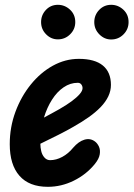

<svg xmlns="http://www.w3.org/2000/svg" viewBox="-20 -748 541 778"><path d="M174 9Q98 9 58.8 -35.8Q19.5 -80.5 19.5 -164Q19.5 -232.5 42.5 -294.8Q65.5 -357 104.8 -405.5Q144 -454 194.2 -481.8Q244.5 -509.5 299.5 -509.5Q364 -509.5 396.8 -482.5Q429.5 -455.5 429.5 -404Q429.5 -380 418.8 -357.5Q408 -335 387.8 -314Q367.5 -293 339.5 -273.2Q311.5 -253.5 277 -234Q253 -220 217 -201.8Q181 -183.5 143.5 -165.5Q143.5 -157 144.5 -149.8Q145.5 -142.5 147 -136Q150.5 -120.5 160 -109.8Q169.5 -99 183 -99Q207.5 -99 232.2 -112.2Q257 -125.5 276.5 -149.5Q298.5 -175 322.2 -182Q346 -189 365 -174.5Q374.5 -167.5 380.8 -154.2Q387 -141 384.2 -122.8Q381.5 -104.5 363.5 -82.5Q329 -40.5 278.8 -15.8Q228.5 9 174 9ZM158 -271.5Q173.5 -279.5 189.5 -288.5Q205.5 -297.5 221 -306Q250.5 -323 271 -338.2Q291.5 -353.5 303 -366.8Q314.5 -380 314.5 -391Q314.5 -399 309.5 -405.8Q304.5 -412.5 295 -412.5Q264.5 -412.5 237.8 -394.2Q211 -376 190.8 -344.2Q170.5 -312.5 158 -271.5ZM430.5 -588Q403 -588 382.5 -608.8Q362 -629.5 362 -658.5Q362 -687 381.8 -707.8Q401.5 -728.5 430.5 -728.5Q458.5 -728.5 479.8 -708.8Q501 -689 501 -658.5Q501 -629.5 480.5 -608.8Q460 -588 430.5 -588ZM214.5 -588.5Q187 -588.5 166.8 -609Q146.5 -629.5 146.5 -658.5Q146.5 -687 166 -707.8Q185.5 -728.5 214.5 -728.5Q242.5 -728.5 263.8 -708.8Q285 -689 285 -658.5Q285 -629.5 264.2 -609Q243.5 -588.5 214.5 -588.5Z"/></svg>

Font: Edu AU VIC WA NT Pre SemiBold
Style: Regular
Weight: 600
Designer: Tina and Corey Anderson, Eben Sorkin, Mirko Velimirovic
Foundry: Google for Education
Version: Version 1.001